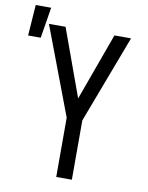

<svg xmlns="http://www.w3.org/2000/svg" viewBox="-136 -879 726 944"><g transform="rotate(10 227.0 -407.5)"><path d="M211 0V-296L45 -735H128L250 -399L372 -735H455L289 -296V0ZM-46 -661 -35 -815H42L17 -661Z"/></g></svg>

Font: Huly
Style: Regular
Weight: 400
Designer: Belleve Invis
Foundry: Belleve Invis
Version: Version 33.2.5; ttfautohint (v1.8.4)